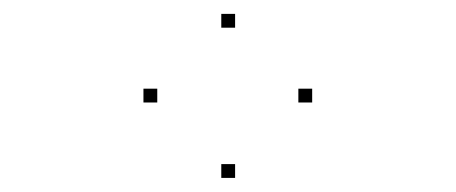

<svg xmlns="http://www.w3.org/2000/svg" viewBox="-20 -473 660 278"><path d="M432 -324.6V-344.6H412V-324.6ZM320.4 -432.9V-452.9H300.4V-432.9ZM207.7 -324.6V-344.6H187.7V-324.6ZM320.4 -215.4V-235.4H300.4V-215.4Z"/></svg>

Font: Monaspace Radon Dots Var
Style: Regular
Weight: 400
Designer: Riley Cran and the Lettermatic Team
Version: Version 1.100 (Monaspace Radon Dots)